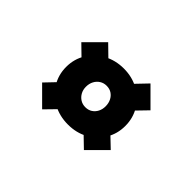

<svg xmlns="http://www.w3.org/2000/svg" viewBox="-80 -808 1001 1001"><g transform="rotate(45 420.0 -307.5)"><path d="M422 -99Q360 -99 310.5 -126Q261 -153 232 -200Q203 -247 203 -305Q203 -364 232 -410.5Q261 -457 310.5 -484.5Q360 -512 422 -512Q484 -512 533 -484.5Q582 -457 610.5 -410.5Q639 -364 639 -305Q639 -247 610.5 -200Q582 -153 533 -126Q484 -99 422 -99ZM271 -60 172 -159 258 -249 356 -147ZM252 -370 168 -452 267 -551 353 -467ZM422 -227Q444 -227 460 -237.5Q476 -248 485 -265.5Q494 -283 494 -305Q494 -328 485 -346Q476 -364 460 -374.5Q444 -385 422 -385Q401 -385 384.5 -374.5Q368 -364 358.5 -346Q349 -328 349 -305Q349 -283 358.5 -265.5Q368 -248 384.5 -237.5Q401 -227 422 -227ZM575 -64 487 -149 584 -249 674 -163ZM583 -362 484 -460 575 -555 674 -456Z"/></g></svg>

Font: Lexend Zetta
Style: Bold
Weight: 700
Designer: Bonnie Shaver-Troup, Thomas Jockin
Foundry: Lexend
Version: Version 1.007